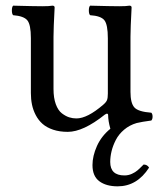

<svg xmlns="http://www.w3.org/2000/svg" viewBox="-20 -451 565 671"><path d="M501 134.8Q459 200.2 391.1 200.2Q351.1 200.2 327.1 182.4Q303.2 164.6 303.2 126Q303.2 94.2 318.8 59.3Q334.5 24.4 365.7 -1Q357.9 -28.8 357.9 -48.8Q357.9 -52.2 356 -53.2Q354 -54.2 351.3 -53.2Q348.6 -52.2 346.2 -50.3Q271 9.8 216.8 9.8Q188 9.8 165.5 2.2Q143.1 -5.4 128.7 -18.1Q114.3 -30.8 105 -48.6Q95.7 -66.4 91.8 -85.4Q87.9 -104.5 87.9 -126V-317.9Q87.9 -365.2 75.4 -380.1Q63 -395 25.9 -397.9Q21.5 -402.3 21.5 -414.6Q21.5 -426.8 25.9 -431.2Q100.1 -429.2 127.9 -429.2Q153.3 -429.2 163.1 -431.2Q170.9 -431.2 170.9 -424.8Q167 -351.6 167 -321.8V-140.1Q167 -108.9 175 -86.9Q183.1 -64.9 196.3 -54.9Q209.5 -44.9 221.7 -41Q233.9 -37.1 247.1 -37.1Q285.2 -37.1 340.8 -85Q351.1 -93.8 354 -101.3Q356.9 -108.9 356.9 -124V-316.9Q356.9 -365.2 344.7 -380.4Q332.5 -395.5 294.9 -397.9Q290.5 -402.3 290.5 -414.6Q290.5 -426.8 294.9 -431.2Q369.1 -429.2 397 -429.2Q422.4 -429.2 432.1 -431.2Q439.9 -431.2 439.9 -424.8Q436 -351.6 436 -321.8V-129.9Q436 -90.8 449.5 -75.7Q462.9 -60.5 508.8 -57.1Q513.2 -52.7 513.2 -43.5Q513.2 -34.2 508.8 -29.8Q475.6 -25.4 457.5 -21Q432.6 -13.7 413.8 2.2Q395 18.1 384.8 38.1Q374.5 58.1 369.9 77.4Q365.2 96.7 365.2 115.2Q365.2 162.1 415 162.1Q428.7 162.1 440.9 156.5Q453.1 150.9 460.4 144.5Q467.8 138.2 481.9 124Q494.6 124 501 134.8Z"/></svg>

Font: Linux Libertine G
Style: Regular
Weight: 400
Designer: Philipp H. Poll
Foundry: Philipp H. Poll
Version: Version 4.7.5